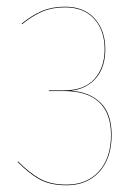

<svg xmlns="http://www.w3.org/2000/svg" viewBox="-20 -547 420 576"><path d="M174.8 -526.9Q231.9 -526.9 263.9 -491.5Q295.9 -456.1 295.9 -398.9Q295.9 -345.7 268.3 -313Q240.7 -280.3 192.9 -274.9Q249 -271 282 -238.5Q314.9 -206.1 314.9 -142.1Q314.9 -72.8 278.3 -32Q241.7 8.8 179.2 8.8Q129.9 8.8 97.9 -9.3Q65.9 -27.3 33.2 -61L34.2 -63Q66.4 -29.8 98.6 -11.5Q130.9 6.8 179.2 6.8Q241.2 6.8 277.1 -33.4Q313 -73.7 313 -142.1Q313 -207 277.3 -240.5Q241.7 -273.9 171.9 -273.9H126L127 -275.9H171.9Q232.9 -275.9 263.4 -310.1Q293.9 -344.2 293.9 -398.9Q293.9 -455.6 262.7 -490.2Q231.4 -524.9 174.8 -524.9Q136.7 -524.9 106.9 -512.2Q77.1 -499.5 45.9 -474.1L44.9 -476.1Q76.2 -501.5 106.4 -514.2Q136.7 -526.9 174.8 -526.9Z"/></svg>

Font: Fira Sans Compressed Two
Style: Regular
Weight: 100
Width: 1
Designer: Carrois Corporate & Edenspiekermann AG
Foundry: Carrois Corporate GbR & Edenspiekermann AG
Version: Version 4.203;PS 004.203;hotconv 1.0.88;makeotf.lib2.5.64775